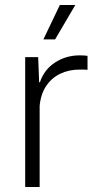

<svg xmlns="http://www.w3.org/2000/svg" viewBox="-20 -750 393 770"><path d="M81 0V-521H133L137 -420H140Q157 -471 201 -499.5Q245 -528 300 -528Q309 -528 316.5 -527.5Q324 -527 331 -526V-470Q325 -471 316.5 -471Q308 -471 300 -471Q256 -471 221 -454Q186 -437 164.5 -404Q143 -371 139 -325V0ZM154 -592 220 -730H282L201 -592Z"/></svg>

Font: Mona Sans Light
Style: Regular
Weight: 300
Designer: Deni Anggara
Foundry: GitHub
Version: Version 2.000